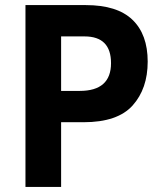

<svg xmlns="http://www.w3.org/2000/svg" viewBox="-20 -734 640 754"><path d="M220 0V-254H308Q442 -254 501 -320Q560 -386 560 -492Q560 -599 500 -656.5Q440 -714 317 -714H80V0ZM220 -591H312Q416 -591 416 -486Q416 -377 293 -377H220Z"/></svg>

Font: Noto Sans Mono UI
Style: Bold
Weight: 700
Designer: Monotype Design team
Foundry: Monotype Imaging Inc.
Version: 1.000